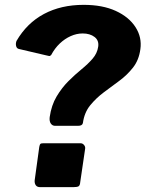

<svg xmlns="http://www.w3.org/2000/svg" viewBox="-20 -772 600 792"><path d="M311 -21Q310 -7 304 -3.5Q298 0 282 0H146Q133 0 127.5 -8Q122 -16 123 -28L142 -166Q144 -176 146.5 -178.5Q149 -181 158 -181H313Q321 -181 327 -173.5Q333 -166 331 -157ZM58 -570Q49 -572 46.5 -582Q44 -592 48 -603Q91 -677 161.5 -714.5Q232 -752 325 -752Q403 -752 457.5 -727Q512 -702 539 -660Q566 -618 559 -569Q553 -524 528.5 -493Q504 -462 472 -438.5Q440 -415 408 -391Q376 -367 352 -337.5Q328 -308 322 -265Q320 -253 302 -253H207Q196 -253 189.5 -262.5Q183 -272 185 -289Q192 -338 213.5 -374Q235 -410 262 -437Q289 -464 316 -486Q343 -508 362 -530Q381 -552 385 -579Q389 -605 370 -619.5Q351 -634 321 -634Q296 -634 271.5 -623Q247 -612 226.5 -592.5Q206 -573 191 -545Q186 -540 182.5 -541Q179 -542 169 -544Z"/></svg>

Font: Libre Franklin ExtraBold
Style: Italic
Weight: 800
Italic angle: -8°
Designer: Pablo Impallari, Rodrigo Fuenzalida, Nhung Nguyen
Foundry: Impallari Type
Version: Version 3.000